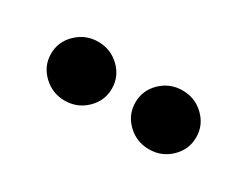

<svg xmlns="http://www.w3.org/2000/svg" viewBox="-33 -874 563 438"><g transform="rotate(30 249.0 -655.5)"><path d="M137.7 -578.6Q105 -578.6 81.3 -601.3Q57.6 -624 57.6 -656.2Q57.6 -688 81.3 -710.7Q105 -733.4 137.7 -733.4Q170.9 -733.4 194.3 -710.7Q217.8 -688 217.8 -656.2Q217.8 -624 194.3 -601.3Q170.9 -578.6 137.7 -578.6ZM359.9 -578.6Q326.7 -578.6 303.2 -601.3Q279.8 -624 279.8 -656.2Q279.8 -688 303.2 -710.7Q326.7 -733.4 359.9 -733.4Q393.1 -733.4 416.5 -710.7Q439.9 -688 439.9 -656.2Q439.9 -624 416.5 -601.3Q393.1 -578.6 359.9 -578.6Z"/></g></svg>

Font: Inter Display Extra Bold
Style: Regular
Weight: 800
Designer: Rasmus Andersson
Foundry: rsms
Version: Version 4.000;git-4fc901f